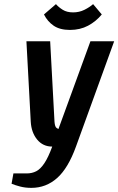

<svg xmlns="http://www.w3.org/2000/svg" viewBox="-20 -700 573 930"><path d="M132 210Q102 210 77.5 203.5Q53 197 36 190L45 140H110Q135 140 155.5 129.5Q176 119 195 90.5Q214 62 233 10Q188 10 160 -24Q132 -58 129 -110L108 -500H223L244 -110Q246 -85 254.5 -80Q263 -75 263 -75L418 -500H533L348 10Q310 115 256.5 162.5Q203 210 132 210ZM319 -555Q270 -555 240 -575.5Q210 -596 193 -630L251 -680Q264 -665 284 -652.5Q304 -640 334 -640Q364 -640 389 -652.5Q414 -665 431 -680L473 -630Q445 -596 406.5 -575.5Q368 -555 319 -555Z"/></svg>

Font: Cuprum
Style: Bold Italic
Weight: 700
Italic angle: -10°
Designer: Jovanny Lemonad
Foundry: Jovanny Lemonad
Version: Version 3.000